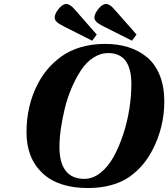

<svg xmlns="http://www.w3.org/2000/svg" viewBox="-20 -927 843 962"><path d="M453.1 -838.9Q453.1 -857.4 472.9 -882.3Q492.7 -907.2 512.2 -907.2Q520 -907.2 529.5 -901.1Q539.1 -895 544.4 -889.4Q549.8 -883.8 561 -871.1L664.1 -753.9L641.1 -723.1L502 -793Q475.6 -806.2 464.4 -816.4Q453.1 -826.7 453.1 -838.9ZM253.9 -838.9Q253.9 -857.4 273.7 -882.3Q293.5 -907.2 313 -907.2Q320.8 -907.2 330.3 -901.1Q339.8 -895 345.2 -889.4Q350.6 -883.8 361.8 -871.1L464.8 -753.9L441.9 -723.1L303.2 -793Q276.4 -806.2 265.1 -816.4Q253.9 -826.7 253.9 -838.9ZM277.8 -189.9Q277.8 -112.3 309.1 -71.5Q340.3 -30.8 402.8 -30.8Q445.3 -30.8 483.9 -61.5Q522.5 -92.3 549.8 -142.3Q577.1 -192.4 597.7 -254.9Q618.2 -317.4 628.2 -382.1Q638.2 -446.8 638.2 -505.9Q638.2 -661.1 522 -661.1Q482.4 -661.1 446.8 -637.5Q411.1 -613.8 385.3 -574.2Q359.4 -534.7 338.4 -485.4Q317.4 -436 304.4 -382.8Q291.5 -329.6 284.7 -280.3Q277.8 -231 277.8 -189.9ZM112.8 -264.2Q112.8 -398.4 169.9 -507.8Q191.4 -548.8 220.5 -582.8Q249.5 -616.7 290 -645.8Q330.6 -674.8 386 -690.9Q441.4 -707 506.8 -707Q571.3 -707 624.3 -690.2Q677.2 -673.3 717.8 -639.2Q758.3 -605 780.8 -548.8Q803.2 -492.7 803.2 -418.9Q803.2 -290 744.1 -175.8Q722.7 -134.8 695.8 -102.5Q668.9 -70.3 630.4 -42.5Q591.8 -14.6 538.3 0.2Q484.9 15.1 419.9 15.1Q272 15.1 192.4 -59.8Q112.8 -134.8 112.8 -264.2Z"/></svg>

Font: Linguistics Pro
Style: Bold Italic
Weight: 700
Italic angle: -12°
Designer: Stefan Peev, Context Ltd
Foundry: Stefan Peev, Context Ltd
Version: Version 001.000